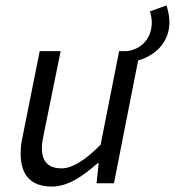

<svg xmlns="http://www.w3.org/2000/svg" viewBox="-20 -674 643 706"><path d="M603 -593C603 -611 599 -634 592 -654L531 -632C536 -618 539 -599 538 -587C536 -527 494 -491 446 -486H418L350 -142C291 -82 244 -55 207 -55C157 -55 134 -80 134 -130C134 -147 137 -161 142 -186L203 -486H126L64 -176C58 -150 56 -132 56 -109C56 -35 89 12 171 12C230 12 286 -27 339 -74H343L335 0H399L488 -452C544 -467 603 -513 603 -593Z"/></svg>

Font: Cambridge Sans Italic
Style: Regular
Weight: 400
Italic angle: -11°
Version: Version 2.000;PS 002.000;hotconv 1.0.88;makeotf.lib2.5.64775